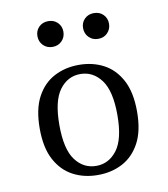

<svg xmlns="http://www.w3.org/2000/svg" viewBox="-74 -679 657 752"><g transform="rotate(-10 255.0 -302.5)"><path d="M255.6 11.3Q200.8 11.3 157.3 -11.7Q113.7 -34.7 87.9 -82.7Q62.1 -130.6 62.1 -207.3Q62.1 -283.9 87.9 -332.3Q113.7 -380.6 157.7 -403.6Q201.6 -426.6 255.6 -426.6Q310.5 -426.6 354 -403.6Q397.6 -380.6 423.4 -332.3Q449.2 -283.9 449.2 -207.3Q449.2 -130.6 423.4 -82.7Q397.6 -34.7 354 -11.7Q310.5 11.3 255.6 11.3ZM255.6 -25Q305.6 -25 338.3 -68.1Q371 -111.3 371 -207.3Q371 -303.2 338.3 -346.8Q305.6 -390.3 255.6 -390.3Q204.8 -390.3 172.6 -346.8Q140.3 -303.2 140.3 -207.3Q140.3 -111.3 172.6 -68.1Q204.8 -25 255.6 -25ZM349.2 -513.7Q326.6 -513.7 312.1 -528.6Q297.6 -543.5 297.6 -565.3Q297.6 -587.1 312.1 -601.6Q326.6 -616.1 349.2 -616.1Q371.8 -616.1 386.3 -601.6Q400.8 -587.1 400.8 -565.3Q400.8 -543.5 386.3 -528.6Q371.8 -513.7 349.2 -513.7ZM167.7 -513.7Q145.2 -513.7 130.6 -528.6Q116.1 -543.5 116.1 -565.3Q116.1 -587.1 130.6 -601.6Q145.2 -616.1 167.7 -616.1Q190.3 -616.1 204.8 -601.6Q219.4 -587.1 219.4 -565.3Q219.4 -543.5 204.8 -528.6Q190.3 -513.7 167.7 -513.7Z"/></g></svg>

Font: Playfair 9pt Light
Style: Regular
Weight: 300
Designer: Claus Eggers Sørensen
Foundry: Claus Eggers Sørensen
Version: Version 2.001;gftools[0.9.30]